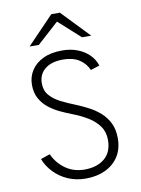

<svg xmlns="http://www.w3.org/2000/svg" viewBox="-100 -988 785 1067"><g transform="rotate(-10 293.0 -454.5)"><path d="M297.5 12Q241.5 12 195.8 -8.2Q150 -28.5 117.8 -62.5Q85.5 -96.5 69.5 -138L122 -156Q145.5 -103.5 191.8 -71Q238 -38.5 298.5 -38.5Q369.5 -38.5 412 -74.2Q454.5 -110 454.5 -178.5Q454.5 -224 431 -256.5Q407.5 -289 370 -312Q332.5 -335 289.5 -351.5Q254 -365 219 -381.5Q184 -398 155.2 -421Q126.5 -444 109 -476Q91.5 -508 91.5 -552.5Q91.5 -597 114.5 -633.2Q137.5 -669.5 181.8 -690.8Q226 -712 289.5 -712Q337 -712 375.8 -697Q414.5 -682 441.2 -655.5Q468 -629 479 -593.5L428.5 -577.5Q412 -616 376.2 -638.8Q340.5 -661.5 285.5 -661.5Q220.5 -661.5 183.8 -632Q147 -602.5 147 -551Q147 -510 170.8 -483Q194.5 -456 232.2 -437Q270 -418 312 -401.5Q346.5 -387.5 381.2 -369.5Q416 -351.5 445.2 -325.8Q474.5 -300 492.2 -264Q510 -228 510 -178.5Q510 -118 482.5 -75.5Q455 -33 407 -10.5Q359 12 297.5 12ZM115.5 -765 265.5 -921H314L463.5 -765H411.5L289.5 -875L168 -765Z"/></g></svg>

Font: Overpass ExtraLight
Style: Regular
Weight: 250
Designer: Delve Withrington, Dave Bailey, Thomas Jockin
Foundry: Delve Fonts LLC
Version: Version 4.000